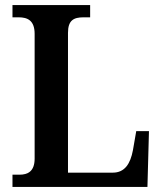

<svg xmlns="http://www.w3.org/2000/svg" viewBox="-20 -734 638 754"><path d="M29 0H559L565 -219H515L502 -144C492 -91 470 -56 423 -56H247V-605C247 -654 269 -666 308 -666H334V-714H29V-666H53C88 -666 116 -654 116 -601V-111C116 -60 88 -48 57 -48H29Z"/></svg>

Font: Noto Serif Khmer SemiCondensed SemiBold
Style: Regular
Weight: 600
Width: 4
Designer: Danh Hong and the Monotype Design Team
Foundry: Monotype Imaging Inc.
Version: Version 2.004